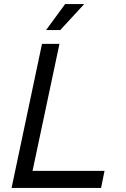

<svg xmlns="http://www.w3.org/2000/svg" viewBox="-20 -926 621 946"><path d="M37 0 187 -710H273L131 -40L97 -84H495L478 0ZM207 -778 301 -906H395L277 -778Z"/></svg>

Font: Geist
Style: Italic
Weight: 400
Italic angle: -12°
Designer: Basement.studio, Andrés Briganti, Mateo Zaragoza
Foundry: Basement.studio, Vercel, Andrés Briganti, Guido Ferreyra, Mateo Zaragoza
Version: Version 1.500